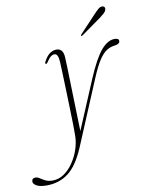

<svg xmlns="http://www.w3.org/2000/svg" viewBox="-215 -694 766 1007"><g transform="rotate(-10 168.5 -190.0)"><path d="M284 -264Q326.5 -364 362 -405.8Q397.5 -447.5 434.5 -447.5Q457 -447.5 457 -433Q457 -416.5 428 -413Q405 -410.5 385 -397.5Q365 -384.5 344.2 -352.8Q323.5 -321 298.5 -261L155 81.5Q116 173.5 66.8 210.5Q17.5 247.5 -49 247.5Q-84 247.5 -102 237.5Q-120 227.5 -120 215Q-120 196.5 -100.5 196.5Q-89.5 196.5 -78.2 204.2Q-67 212 -51.5 219.8Q-36 227.5 -13.5 227.5Q19.5 227.5 47.8 207.8Q76 188 97.2 156.5Q118.5 125 130.5 88.5Q142.5 52 143 18.5Q143.5 -1.5 142.8 -41.5Q142 -81.5 140.5 -131.2Q139 -181 137.5 -230.8Q136 -280.5 134.5 -320.5Q133 -360.5 132 -379.5Q129.5 -423 110 -423Q100 -423 90 -415.5Q80 -408 68 -389Q62 -379.5 57.5 -381Q52 -383 56.5 -392.5Q72 -422 89.2 -433.8Q106.5 -445.5 124 -445.5Q160.5 -445.5 162.5 -396.5Q163.5 -380 164.8 -336.2Q166 -292.5 167.5 -234.2Q169 -176 170.8 -115Q172.5 -54 174 -3ZM352 -591.5Q367.5 -608 378.8 -617.8Q390 -627.5 400.5 -626.5Q409.5 -626 412.5 -620Q415.5 -614 413 -606Q410 -596.5 400 -587.8Q390 -579 376.5 -569L272.5 -495Q267.5 -491.5 265 -494Q262.5 -496.5 268 -502Z"/></g></svg>

Font: Fraunces 72pt Thin
Style: Italic
Weight: 100
Italic angle: -16°
Version: Version 1.000;[b76b70a41]